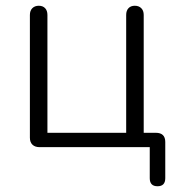

<svg xmlns="http://www.w3.org/2000/svg" viewBox="-20 -512 626 668"><path d="M501 108V0H118Q102 0 93 -8.5Q84 -17 84 -33V-460Q84 -475 92.5 -483.5Q101 -492 115 -492Q129 -492 137 -483.5Q145 -475 145 -460V-50H419V-460Q419 -475 427 -483.5Q435 -492 449 -492Q463 -492 471.5 -483.5Q480 -475 480 -460V-50H522Q555 -50 555 -18V108Q555 136 528 136Q501 136 501 108Z"/></svg>

Font: SN Pro Light
Style: Regular
Weight: 300
Designer: Tobias Whetton
Foundry: Supernotes
Version: Version 1.002